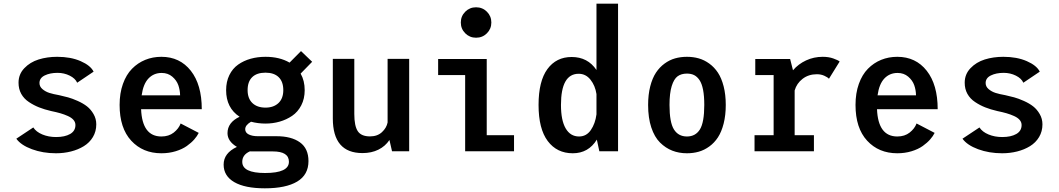

<svg xmlns="http://www.w3.org/2000/svg" viewBox="-20 -820 5740 1041"><path d="M283.5 11Q212.5 11 153 -11Q93.5 -33 68.5 -68L160.5 -129Q176 -105 209.5 -91Q243 -77 284 -77Q331.5 -77 360.2 -93.5Q389 -110 389 -142Q389 -157.5 378.5 -169.8Q368 -182 348 -191Q328 -200 307 -206Q286 -212 257 -218Q220.5 -226.5 192 -237.8Q163.5 -249 136.8 -266.8Q110 -284.5 95.2 -311Q80.5 -337.5 80.5 -371.5Q80.5 -417.5 111.8 -450.2Q143 -483 189.2 -497.5Q235.5 -512 290 -512Q363.5 -512 417.2 -488.5Q471 -465 487.5 -431.5L398.5 -371.5Q388 -395 357.8 -410Q327.5 -425 292 -425Q251 -425 222.5 -411Q194 -397 194 -370Q194 -350.5 210.2 -336.8Q226.5 -323 247.8 -316.2Q269 -309.5 300.5 -304Q326 -298.5 348.8 -292.2Q371.5 -286 401.2 -272.8Q431 -259.5 451.8 -243.2Q472.5 -227 487.2 -201.5Q502 -176 502 -146Q502 -107.5 483.8 -77Q465.5 -46.5 434.5 -27.5Q403.5 -8.5 365 1.2Q326.5 11 283.5 11Z M1057.5 -99.5Q1049 -82 1033.2 -64Q1017.5 -46 993 -28.5Q968.5 -11 932.5 0Q896.5 11 855 11Q754.5 11 691.5 -57.2Q628.5 -125.5 628.5 -251Q628.5 -314.5 646.5 -365Q664.5 -415.5 695.8 -447.2Q727 -479 767.5 -495.5Q808 -512 855 -512Q955 -512 1014.5 -436.5Q1074 -361 1074 -228H745Q751 -80 855 -80Q895 -80 922 -101.2Q949 -122.5 959.5 -150.5ZM856.5 -424.5Q813.5 -424.5 785 -394.5Q756.5 -364.5 748 -303H956.5Q956 -332 946.8 -358.2Q937.5 -384.5 914 -404.5Q890.5 -424.5 856.5 -424.5Z M1341 -160Q1309.5 -141.5 1309.5 -119.5Q1309.5 -100.5 1328.8 -91Q1348 -81.5 1378 -81.5H1479Q1560 -81.5 1606.2 -48.2Q1652.5 -15 1652.5 53.5Q1652.5 128 1591.2 164.5Q1530 201 1416 201Q1308 201 1250.2 167.5Q1192.5 134 1192.5 72.5Q1192.5 10 1264.5 -23.5Q1213.5 -54 1213.5 -98Q1213.5 -156 1279 -187Q1206 -235 1206 -331Q1206 -377 1223.5 -412.8Q1241 -448.5 1271.2 -469.8Q1301.5 -491 1339 -501.5Q1376.5 -512 1419.5 -512Q1496 -512 1550 -480.5L1612 -543L1672.5 -485L1610 -421Q1632 -382.5 1632 -331Q1632 -285 1613.5 -249Q1595 -213 1564 -192Q1533 -171 1496.2 -160.5Q1459.5 -150 1419.5 -150Q1379.5 -150 1341 -160ZM1419.5 -236.5Q1463.5 -236.5 1489.8 -261.2Q1516 -286 1516 -331.5Q1516 -377 1491 -401.5Q1466 -426 1419.5 -426Q1372.5 -426 1347.5 -401.8Q1322.5 -377.5 1322.5 -331.5Q1322.5 -286 1348.5 -261.2Q1374.5 -236.5 1419.5 -236.5ZM1293.5 57.5Q1293.5 118 1417 118Q1546.5 118 1546.5 57Q1546.5 1 1459.5 1H1343Q1338 1 1335 0.5Q1293.5 19 1293.5 57.5Z M1945.5 10Q1784.5 10 1784.5 -178V-501H1901V-202Q1901 -137 1919.8 -108.8Q1938.5 -80.5 1986 -80.5Q2026.5 -80.5 2051.2 -103.8Q2076 -127 2081.5 -156V-501H2198.5V0H2105.5L2091.5 -61Q2069 -27 2031.5 -8.5Q1994 10 1945.5 10Z M2561 -615.5Q2526.5 -615.5 2502.5 -639.5Q2478.5 -663.5 2478.5 -698Q2478.5 -732.5 2502.5 -756.5Q2526.5 -780.5 2561 -780.5Q2596 -780.5 2620 -756.5Q2644 -732.5 2644 -698Q2644 -663.5 2620 -639.5Q2596 -615.5 2561 -615.5ZM2619 -87H2767V0H2502V-413H2355.5V-500H2619Z M3331 0H3229.5L3216 -63Q3170.5 11 3085.5 11Q2999.5 11 2949.8 -55.2Q2900 -121.5 2900 -251Q2900 -380 2948 -445.5Q2996 -511 3079.5 -511Q3166.5 -511 3214 -440.5V-800H3331ZM3021.5 -251Q3021.5 -167.5 3047 -123.8Q3072.5 -80 3119.5 -80Q3159.5 -80 3183.5 -115Q3207.5 -150 3214 -200V-310Q3207 -356 3181.5 -388Q3156 -420 3117.5 -420Q3021.5 -420 3021.5 -251Z M3704.5 11Q3661.5 11 3625 -3.2Q3588.5 -17.5 3558.5 -47.2Q3528.5 -77 3511.2 -129Q3494 -181 3494 -251Q3494 -307 3505.5 -351.8Q3517 -396.5 3536.5 -426Q3556 -455.5 3583 -475.2Q3610 -495 3640.2 -503.5Q3670.5 -512 3704.5 -512Q3738.5 -512 3768.5 -503.5Q3798.5 -495 3825.8 -475.2Q3853 -455.5 3872.5 -426Q3892 -396.5 3903.5 -351.8Q3915 -307 3915 -251Q3915 -195 3903.5 -150Q3892 -105 3872.5 -75.2Q3853 -45.5 3825.8 -25.8Q3798.5 -6 3768.5 2.5Q3738.5 11 3704.5 11ZM3798.5 -251Q3798.5 -299.5 3792 -333Q3785.5 -366.5 3772.8 -385.5Q3760 -404.5 3743.5 -412.8Q3727 -421 3704.5 -421Q3674 -421 3654 -406.5Q3634 -392 3622 -353.5Q3610 -315 3610 -251Q3610 -156.5 3634 -118.2Q3658 -80 3704.5 -80Q3751 -80 3774.8 -118.2Q3798.5 -156.5 3798.5 -251Z M4288.5 -87H4393V0H4071V-87H4174.5V-413H4075V-500H4264L4279.5 -439Q4308.5 -473 4350.5 -492.5Q4392.5 -512 4440.5 -512Q4473 -512 4498.2 -503Q4523.5 -494 4532.5 -486.5L4474.5 -393Q4467.5 -401 4449.5 -409.2Q4431.5 -417.5 4409 -417.5Q4364 -417.5 4331.8 -392.8Q4299.5 -368 4288.5 -329.5Z M5047.5 -99.5Q5039 -82 5023.2 -64Q5007.5 -46 4983 -28.5Q4958.5 -11 4922.5 0Q4886.5 11 4845 11Q4744.5 11 4681.5 -57.2Q4618.5 -125.5 4618.5 -251Q4618.5 -314.5 4636.5 -365Q4654.5 -415.5 4685.8 -447.2Q4717 -479 4757.5 -495.5Q4798 -512 4845 -512Q4945 -512 5004.5 -436.5Q5064 -361 5064 -228H4735Q4741 -80 4845 -80Q4885 -80 4912 -101.2Q4939 -122.5 4949.5 -150.5ZM4846.5 -424.5Q4803.5 -424.5 4775 -394.5Q4746.5 -364.5 4738 -303H4946.5Q4946 -332 4936.8 -358.2Q4927.5 -384.5 4904 -404.5Q4880.5 -424.5 4846.5 -424.5Z M5413.5 11Q5342.5 11 5283 -11Q5223.5 -33 5198.5 -68L5290.5 -129Q5306 -105 5339.5 -91Q5373 -77 5414 -77Q5461.5 -77 5490.2 -93.5Q5519 -110 5519 -142Q5519 -157.5 5508.5 -169.8Q5498 -182 5478 -191Q5458 -200 5437 -206Q5416 -212 5387 -218Q5350.5 -226.5 5322 -237.8Q5293.5 -249 5266.8 -266.8Q5240 -284.5 5225.2 -311Q5210.5 -337.5 5210.5 -371.5Q5210.5 -417.5 5241.8 -450.2Q5273 -483 5319.2 -497.5Q5365.5 -512 5420 -512Q5493.5 -512 5547.2 -488.5Q5601 -465 5617.5 -431.5L5528.5 -371.5Q5518 -395 5487.8 -410Q5457.5 -425 5422 -425Q5381 -425 5352.5 -411Q5324 -397 5324 -370Q5324 -350.5 5340.2 -336.8Q5356.5 -323 5377.8 -316.2Q5399 -309.5 5430.5 -304Q5456 -298.5 5478.8 -292.2Q5501.5 -286 5531.2 -272.8Q5561 -259.5 5581.8 -243.2Q5602.5 -227 5617.2 -201.5Q5632 -176 5632 -146Q5632 -107.5 5613.8 -77Q5595.5 -46.5 5564.5 -27.5Q5533.5 -8.5 5495 1.2Q5456.5 11 5413.5 11Z"/></svg>

Font: League Mono Narrow Medium
Style: Regular
Weight: 500
Width: 3
Designer: Tyler Finck
Foundry: The League of Moveable Type / Tyler Finck
Version: Version 2.210